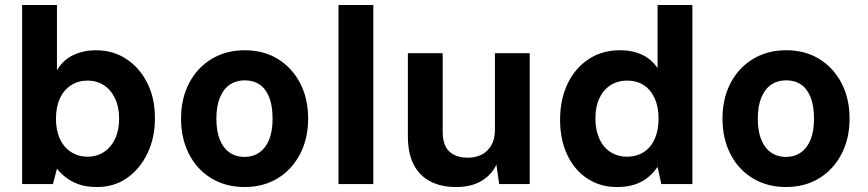

<svg xmlns="http://www.w3.org/2000/svg" viewBox="-20 -740 3489 772"><path d="M370 12Q326 12 295 0.5Q264 -11 243 -28Q222 -45 209 -62L193 0H69V-720H209V-457Q234 -500 275.5 -519Q317 -538 365 -538Q435 -538 488.5 -502.5Q542 -467 572.5 -406Q603 -345 603 -265Q603 -186 573 -123.5Q543 -61 491 -24.5Q439 12 370 12ZM332 -110Q369 -110 397.5 -128.5Q426 -147 442.5 -181.5Q459 -216 459 -263Q459 -310 442.5 -344.5Q426 -379 397.5 -397.5Q369 -416 332 -416Q295 -416 266 -397.5Q237 -379 221 -344.5Q205 -310 205 -263Q205 -216 221 -181.5Q237 -147 266 -128.5Q295 -110 332 -110Z M963 12Q888 12 830 -23Q772 -58 740 -120.5Q708 -183 708 -263Q708 -344 740.5 -406Q773 -468 831 -503Q889 -538 964 -538Q1040 -538 1097 -503Q1154 -468 1186.5 -406Q1219 -344 1219 -263Q1219 -183 1186.5 -120.5Q1154 -58 1096.5 -23Q1039 12 963 12ZM963 -109Q997 -109 1022.5 -126.5Q1048 -144 1062 -178Q1076 -212 1076 -263Q1076 -314 1062.5 -348.5Q1049 -383 1024 -400Q999 -417 964 -417Q930 -417 904.5 -400Q879 -383 864.5 -348.5Q850 -314 850 -263Q850 -212 864 -178Q878 -144 903.5 -126.5Q929 -109 963 -109Z M1341 0V-720H1481V0Z M1814 12Q1753 12 1709.5 -11Q1666 -34 1643 -79Q1620 -124 1620 -192V-526H1760V-210Q1760 -156 1786.5 -131Q1813 -106 1861 -106Q1892 -106 1916 -118Q1940 -130 1955 -155Q1970 -180 1970 -218V-526H2110V0H1987L1976 -78Q1956 -36 1915 -12Q1874 12 1814 12Z M2460 12Q2393 12 2341 -22.5Q2289 -57 2260.5 -118Q2232 -179 2232 -258Q2232 -340 2262 -403Q2292 -466 2346.5 -502Q2401 -538 2473 -538Q2523 -538 2561.5 -520Q2600 -502 2624 -466V-720H2764V0H2639L2624 -69Q2609 -47 2587.5 -28.5Q2566 -10 2535 1Q2504 12 2460 12ZM2501 -110Q2540 -110 2568.5 -128.5Q2597 -147 2612.5 -181.5Q2628 -216 2628 -263Q2628 -310 2612.5 -344.5Q2597 -379 2568.5 -397.5Q2540 -416 2501 -416Q2464 -416 2435 -397.5Q2406 -379 2390 -345Q2374 -311 2374 -264Q2374 -217 2390 -182Q2406 -147 2435 -128.5Q2464 -110 2501 -110Z M3140 12Q3065 12 3007 -23Q2949 -58 2917 -120.5Q2885 -183 2885 -263Q2885 -344 2917.5 -406Q2950 -468 3008 -503Q3066 -538 3141 -538Q3217 -538 3274 -503Q3331 -468 3363.5 -406Q3396 -344 3396 -263Q3396 -183 3363.5 -120.5Q3331 -58 3273.5 -23Q3216 12 3140 12ZM3140 -109Q3174 -109 3199.5 -126.5Q3225 -144 3239 -178Q3253 -212 3253 -263Q3253 -314 3239.5 -348.5Q3226 -383 3201 -400Q3176 -417 3141 -417Q3107 -417 3081.5 -400Q3056 -383 3041.5 -348.5Q3027 -314 3027 -263Q3027 -212 3041 -178Q3055 -144 3080.5 -126.5Q3106 -109 3140 -109Z"/></svg>

Font: DM Sans 9pt ExtraBold
Style: Regular
Weight: 800
Version: Version 4.004;gftools[0.9.30]